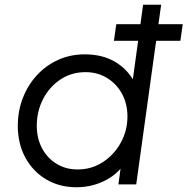

<svg xmlns="http://www.w3.org/2000/svg" viewBox="-20 -777 790 809"><path d="M460 -605 470 -675H750L740 -605ZM302 12Q230 12 174 -21.5Q118 -55 86.5 -113.5Q55 -172 55 -247Q55 -309 76 -363.5Q97 -418 135 -459.5Q173 -501 224.5 -524.5Q276 -548 337 -548Q411 -548 464 -517Q517 -486 546 -432L536 -416L583 -757H659L554 0H479L495 -120L517 -108Q486 -50 428 -19Q370 12 302 12ZM307 -63Q366 -63 413.5 -94Q461 -125 489 -176Q517 -227 517 -286Q517 -340 494 -382Q471 -424 431 -448.5Q391 -473 340 -473Q281 -473 234.5 -442Q188 -411 161.5 -359.5Q135 -308 135 -247Q135 -194 157 -152.5Q179 -111 218 -87Q257 -63 307 -63Z"/></svg>

Font: Plus Jakarta Sans
Style: Italic
Weight: 400
Italic angle: -8°
Designer: Gumpita Rahayu
Foundry: Tokotype
Version: Version 2.006